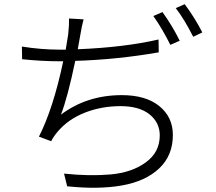

<svg xmlns="http://www.w3.org/2000/svg" viewBox="-20 -839 1017 903"><path d="M373 -748Q364.3 -714.8 357.4 -672.9L345.7 -607.4Q564.5 -616.2 725.6 -653.3L726.6 -592.8Q530.3 -558.6 334 -552.7Q297.9 -379.9 266.6 -299.8Q388.7 -391.6 552.7 -391.6Q666 -391.6 729.5 -339.8Q793 -288.1 793 -204.1Q793 -107.4 728.5 -46.9Q664.1 13.7 553.7 33.2Q443.4 52.7 295.9 37.1L281.2 -22.5Q400.4 -9.8 500 -18.6Q599.6 -27.3 665.5 -75.2Q731.4 -123 731.4 -202.1Q731.4 -262.7 683.1 -301.3Q634.8 -339.8 546.9 -339.8Q457 -339.8 378.9 -309.1Q300.8 -278.3 252 -220.7Q232.4 -198.2 220.7 -174.8L163.1 -196.3Q230.5 -329.1 277.3 -550.8H262.7Q176.8 -550.8 84 -560.5L83 -620.1Q172.9 -605.5 261.7 -605.5H289.1Q294.9 -640.6 300.8 -677.7Q305.7 -724.6 304.7 -752ZM701.2 -763.7 744.1 -782.2Q790 -718.8 825.2 -647.5L781.2 -627.9Q742.2 -706.1 701.2 -763.7ZM806.6 -800.8 848.6 -819.3Q895.5 -756.8 931.6 -686.5L888.7 -666Q846.7 -749 806.6 -800.8Z"/></svg>

Font: Min Sans Light
Style: Regular
Weight: 300
Designer: Jinseong-Kim, NotoSansCJK, Nunito
Foundry: Jinseong-Kim
Version: Version 1.400;Glyphs 3.1.2 (3151)